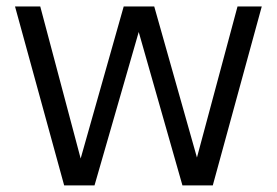

<svg xmlns="http://www.w3.org/2000/svg" viewBox="-20 -562 839 582"><path d="M700 -542.5H773.5L625 0H533L400.5 -465L266.5 0H174.5L25.5 -542.5H102L224.5 -81.5L355 -542.5H447.5L577 -84.5Z"/></svg>

Font: Encode Sans Semi Condensed
Style: Regular
Weight: 400
Width: 4
Designer: Multiple Designers
Foundry: Impallari Type
Version: Version 2.000